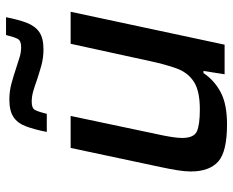

<svg xmlns="http://www.w3.org/2000/svg" viewBox="-88 -676 772 636"><g transform="rotate(-90 298.0 -358.0)"><path d="M204 8Q113 8 80.5 -21.5Q48 -51 48 -112Q48 -131 52 -156Q56 -181 62 -209L126 -510H232L172 -226Q166 -199 162.5 -177Q159 -155 159 -141Q159 -102 180.5 -92Q202 -82 254 -82Q315 -82 345.5 -102Q376 -122 389.5 -159.5Q403 -197 414 -249L471 -510H577L468 0H370L381 -70H374Q350 -34 310.5 -13Q271 8 204 8ZM179 -589Q187 -630 197.5 -658Q208 -686 228.5 -699.5Q249 -713 286 -713Q314 -713 339.5 -706Q365 -699 389 -691Q408 -685 425 -679.5Q442 -674 460 -674Q481 -674 487 -685Q493 -696 500 -724H559Q551 -683 540.5 -655.5Q530 -628 510 -614Q490 -600 453 -600Q424 -600 399 -607Q374 -614 350 -622Q331 -629 313.5 -634Q296 -639 279 -639Q258 -639 252 -628.5Q246 -618 239 -589Z"/></g></svg>

Font: Saira Medium
Style: Italic
Weight: 500
Italic angle: -12°
Designer: Hector Gatti with collaboration of the Omnibus-Type team
Foundry: Omnibus-Type
Version: Version 1.100; ttfautohint (v1.8.3)